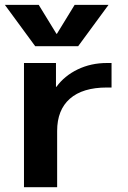

<svg xmlns="http://www.w3.org/2000/svg" viewBox="-31 -783 535 803"><path d="M69.3 -519.5H203.1V-419.9H205.1Q238.3 -465.8 293.9 -492.7Q349.6 -519.5 416 -519.5H435.5V-417H416Q314.5 -417 261.2 -370.1Q208 -323.2 208 -235.4V0H69.3ZM207 -641.6 281.2 -762.7H422.9L295.9 -589.8H116.2L-10.7 -762.7H130.9L205.1 -641.6Z"/></svg>

Font: Mgen+ 1c bold
Style: Bold
Weight: 700
Designer: [Source Han Sans]
Ryoko NISHIZUKA  (kana & ideographs); Paul D. Hunt (Latin, Greek & Cyrillic); Wenlong ZHANG  (bopomofo
Version: Version 1.059.20150602